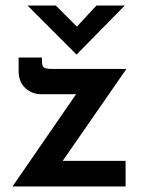

<svg xmlns="http://www.w3.org/2000/svg" viewBox="-20 -671 527 691"><path d="M128 -332Q95 -332 71 -354Q47 -376 47 -416V-464H131V-450Q131 -432 139 -427.5Q147 -423 165 -423H435L189 -68L168 -92H432V0H25L276 -364L294 -332ZM181 -651 269 -563 238 -555 327 -651H429L256 -475H255L79 -651Z"/></svg>

Font: Josefin Sans Thin SemiBold
Style: Regular
Weight: 600
Version: Version 2.000